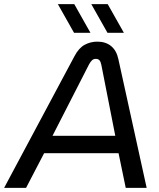

<svg xmlns="http://www.w3.org/2000/svg" viewBox="-58 -916 777 936"><path d="M-38 0 305 -642Q326 -682 354.5 -697.5Q383 -713 417 -713Q457 -713 483.5 -691.5Q510 -670 519 -628L657 0H555L520 -169H157L69 0ZM198 -254H504L436 -600Q433 -615 427 -622Q421 -629 409 -629Q398 -629 390.5 -622Q383 -615 376 -602ZM466 -756 387 -896H467L546 -756ZM303 -756 224 -896H304L383 -756Z"/></svg>

Font: MuseoModerno
Style: Italic
Weight: 400
Italic angle: -9°
Designer: Pablo Cosgaya, Héctor Gatti, Marcela Romero, and the Authors of The MuseoModerno Project.
Foundry: Omnibus-Type Team
Version: Version 1.003